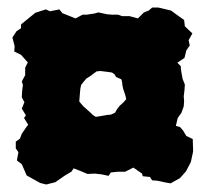

<svg xmlns="http://www.w3.org/2000/svg" viewBox="-20 -589 552 511"><path d="M250 -125 232 -127 213 -126 194 -134 176 -141 170 -132 153 -122 127 -104 103 -98 87 -102 51 -122 38 -152 25 -162 29 -184 22 -194V-212L33 -220L38 -233L51 -252L55 -257L44 -275L49 -282L38 -300L45 -317L38 -330L39 -348L41 -363L38 -372L47 -389V-409L54 -423L36 -443L18 -452L19 -466L13 -489L24 -506L36 -514V-524L47 -533L74 -555L102 -564L113 -559L138 -564L146 -554L181 -540L200 -550H211L231 -553L242 -556L265 -551L278 -550H294L305 -546H325L347 -540L363 -556L376 -561L385 -569H401L435 -561L457 -545L470 -536L472 -519L492 -500L482 -482L485 -468L476 -455L471 -435L452 -422L461 -413L462 -401L466 -379L472 -364L471 -349L469 -333L470 -320L469 -306L463 -289L453 -275L448 -254L459 -251L467 -242L476 -227L493 -219L494 -186L488 -158L475 -133L459 -115L434 -101L417 -104L399 -108L385 -109L379 -118L360 -120L358 -127L335 -143L313 -132H294L275 -130L269 -121ZM235 -278 248 -280 265 -283 275 -284 286 -289 292 -299 298 -307 308 -316 316 -325 314 -334 308 -352 306 -361 305 -370 303 -378 289 -384 285 -391 278 -396 264 -398 247 -400 237 -399 229 -393 221 -387 210 -380 203 -372 196 -363 194 -354 193 -344 192 -332 191 -319 195 -314 202 -306 211 -298 221 -289 227 -283Z"/></svg>

Font: Winky Rough ExtraBold
Style: Regular
Weight: 800
Designer: Simon Atzbach
Foundry: typofactur
Version: Version 1.206; ttfautohint (v1.8.4.7-5d5b)